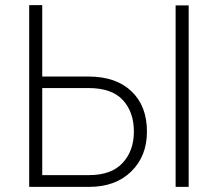

<svg xmlns="http://www.w3.org/2000/svg" viewBox="-20 -730 851 750"><path d="M94 0V-710H145V-431H326Q433 -431 493.5 -373.5Q554 -316 554 -216Q554 -120 492.5 -60Q431 0 328 0ZM145 -386V-46H328Q415 -46 459 -93.5Q503 -141 503 -216Q503 -292 460 -339Q417 -386 326 -386ZM717 0H666V-709H717Z"/></svg>

Font: Raleway
Style: Light
Weight: 300
Designer: Matt McInerney, Pablo Impallari, Rodrigo Fuenzalida
Foundry: Matt McInerney, Pablo Impallari, Rodrigo Fuenzalida
Version: Version 3.000